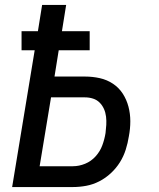

<svg xmlns="http://www.w3.org/2000/svg" viewBox="-20 -755 640 775"><path d="M29 0 120 -552H67V-629H133L150 -735H247L230 -629H342V-552H217L200 -446H323Q354 -446 383 -439.5Q412 -433 436 -417Q460 -401 475.5 -377Q491 -353 498.5 -324.5Q506 -296 506 -265.5Q506 -235 500 -204Q496 -178 487.5 -151Q479 -124 464 -100Q449 -76 427.5 -56Q406 -36 380.5 -23Q355 -10 328 -5Q301 0 274 0ZM274 -84Q299 -84 323.5 -94Q348 -104 366 -124Q384 -144 393 -168.5Q402 -193 406 -218Q408 -234 409 -251Q410 -268 408 -284.5Q406 -301 399.5 -315.5Q393 -330 382 -341Q371 -352 355.5 -357Q340 -362 323 -362H186L140 -84Z"/></svg>

Font: Iosevka Custom Medium
Style: Italic
Weight: 500
Italic angle: -9°
Designer: Belleve Invis
Foundry: Belleve Invis
Version: Version 27.0.1